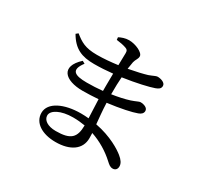

<svg xmlns="http://www.w3.org/2000/svg" viewBox="-168 -1005 1335 1273"><g transform="rotate(30 500.0 -368.5)"><path d="M355 -530C402 -530 450 -533 497 -538L496 -447V-405C456 -401 415 -399 375 -399C280 -399 241 -422 300 -500L280 -511C169 -409 240 -338 379 -338C418 -338 458 -340 498 -343L504 -200C485 -202 465 -203 445 -203C318 -203 215 -156 215 -76C215 0 289 46 392 46C505 46 575 -4 575 -88L574 -128C645 -104 708 -65 758 -19C778 -1 789 9 809 9C827 9 841 -3 841 -26C841 -49 826 -70 801 -90C771 -115 689 -168 568 -191C564 -237 558 -288 556 -349C653 -361 737 -379 773 -393C793 -400 806 -412 806 -430C806 -454 776 -465 749 -465C739 -465 722 -454 686 -442C648 -430 602 -420 554 -413V-420C554 -467 555 -509 558 -545C662 -560 751 -581 787 -594C809 -602 824 -611 824 -632C824 -657 788 -668 763 -668C751 -668 734 -657 703 -646C674 -637 623 -625 564 -614C567 -636 570 -654 573 -669C579 -694 593 -704 593 -725C593 -754 528 -783 479 -783C449 -783 424 -773 404 -763L406 -744C438 -740 458 -736 479 -729C496 -723 501 -717 501 -697L499 -604C447 -597 392 -592 341 -592C250 -592 214 -616 165 -655L149 -642C199 -555 261 -530 355 -530ZM505 -146C504 -53 472 -18 357 -18C294 -18 257 -45 257 -80C257 -119 319 -154 413 -154C445 -154 476 -151 505 -146Z"/></g></svg>

Font: Source Han Serif CN Medium
Style: Regular
Weight: 500
Designer: Ryoko NISHIZUKA 西塚涼子 (kana & ideographs); Frank Grießhammer (Latin, Greek & Cyrillic); Wenlong ZHANG 张文龙 (bopomofo); San
Foundry: Adobe
Version: Version 2.002;hotconv 1.1.0;makeotfexe 2.6.0